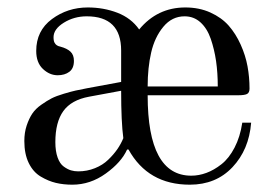

<svg xmlns="http://www.w3.org/2000/svg" viewBox="-20 -488 740 520"><path d="M379.9 -253.9H569.8Q569.8 -290.5 565.2 -322.5Q560.5 -354.5 550.8 -382.8Q541 -411.1 522.9 -427.5Q504.9 -443.8 480 -443.8Q445.8 -443.8 422.4 -415.5Q398.9 -387.2 389.4 -345.7Q379.9 -304.2 379.9 -253.9ZM308.1 -242.2 221.2 -226.1Q173.3 -217.3 151.6 -187.3Q129.9 -157.2 129.9 -103Q129.9 -78.6 136 -61.5Q142.1 -44.4 152.6 -36.9Q163.1 -29.3 172.4 -26.6Q181.6 -23.9 191.9 -23.9Q215.8 -23.9 237.1 -32.5Q258.3 -41 272.9 -55.2Q287.6 -69.3 297.6 -83.7Q307.6 -98.1 314 -113.8Q308.1 -157.7 308.1 -242.2ZM308.1 -266.1V-351.1Q308.1 -443.8 214.8 -443.8Q180.7 -443.8 152.8 -426.5Q125 -409.2 125 -387.2Q125 -377 127.9 -372.1Q132.3 -363.8 143.1 -361.8Q161.6 -356.9 170.9 -348.1Q180.2 -339.4 180.2 -323.2Q180.2 -302.7 167.7 -293.5Q155.3 -284.2 136.2 -284.2Q114.3 -284.2 96.2 -301.3Q78.1 -318.4 78.1 -350.1Q78.1 -404.8 120.6 -436.3Q163.1 -467.8 217.8 -467.8Q260.7 -467.8 298.1 -453.4Q335.4 -439 356.9 -408.2Q406.2 -467.8 481.9 -467.8Q519.5 -467.8 549.8 -454.1Q580.1 -440.4 599.4 -418.5Q618.7 -396.5 631.8 -367.2Q645 -337.9 650.4 -308.3Q655.8 -278.8 655.8 -248Q655.8 -236.8 648.9 -233.4Q642.1 -230 625 -230H379.9Q379.9 -12.2 498 -12.2Q518.6 -12.2 539.1 -19.8Q559.6 -27.3 579.8 -43.2Q600.1 -59.1 615.2 -88.1Q630.4 -117.2 636.2 -155.8H660.2Q654.3 -82.5 609.6 -35.2Q564.9 12.2 494.1 12.2Q380.9 12.2 328.1 -83H324.2Q308.6 -48.3 266.6 -18.1Q224.6 12.2 175.8 12.2Q151.9 12.2 131.3 7.3Q110.8 2.4 90.3 -9.8Q69.8 -22 57.9 -46.4Q45.9 -70.8 45.9 -106Q45.9 -128.9 52.2 -147.9Q58.6 -167 67.4 -180.2Q76.2 -193.4 91.8 -204.3Q107.4 -215.3 119.9 -221.7Q132.3 -228 152.8 -234.1Q173.3 -240.2 184.6 -242.7Q195.8 -245.1 215.8 -249Z"/></svg>

Font: Flanker Steampunk
Style: Regular
Weight: 400
Designer: Alexey Kryukov, Leonardo Di Lena
Foundry: Alexey Kryukov, Leonardo Di Lena
Version: 1.210